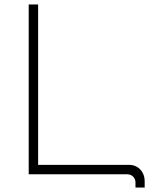

<svg xmlns="http://www.w3.org/2000/svg" viewBox="-20 -777 695 856"><path d="M556 -42H150V-757H108V0H548C568 0 584 16 584 36V59H625V31C625 -11 596 -42 556 -42Z"/></svg>

Font: Montserrat arm ExtraLight
Style: Regular
Weight: 275
Designer: Julieta Ulanovsky
Foundry: Julieta Ulanovsky
Version: Version 6.000;PS 006.000;hotconv 1.0.88;makeotf.lib2.5.64775